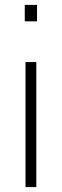

<svg xmlns="http://www.w3.org/2000/svg" viewBox="-20 -763 252 783"><path d="M81 -676V-743H131V-676ZM84 0V-510H128V0Z"/></svg>

Font: Saira SemiCondensed ExtraLight
Style: Regular
Weight: 250
Width: 4
Designer: Hector Gatti with collaboration of the Omnibus-Type team
Foundry: Omnibus-Type
Version: Version 1.101